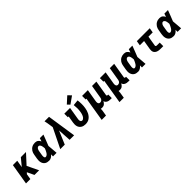

<svg xmlns="http://www.w3.org/2000/svg" viewBox="410 -2583 4579 4579"><g transform="rotate(-45 2700.0 -293.0)"><path d="M45 0 133 -530H280L249 -346L401 -530H575L351 -286L488 0H331L257 -156L248 -175L215 -139L192 0Z M823 8Q793 8 763.5 1.5Q734 -5 710.5 -21.5Q687 -38 671.5 -62.5Q656 -87 649.5 -115.5Q643 -144 643.5 -174.5Q644 -205 649 -235L668 -345Q672 -371 680 -396Q688 -421 702.5 -443.5Q717 -466 737.5 -485Q758 -504 782 -516Q806 -528 831.5 -533Q857 -538 883 -538Q905 -538 926.5 -532Q948 -526 964.5 -513.5Q981 -501 993.5 -483.5Q1006 -466 1015 -447Q1022 -468 1028.5 -488.5Q1035 -509 1042 -530H1163Q1136 -461 1110.5 -392Q1085 -323 1056 -254Q1063 -191 1067 -127.5Q1071 -64 1077 0H957Q957 -17 957 -34Q957 -51 957 -68Q944 -52 929.5 -38Q915 -24 897.5 -13.5Q880 -3 861 2.5Q842 8 823 8ZM823 -112Q836 -112 849 -117.5Q862 -123 873 -132Q884 -141 892.5 -152Q901 -163 908 -175Q915 -187 921.5 -199Q928 -211 934 -223.5Q940 -236 945 -249Q950 -262 955 -274Q954 -289 952.5 -304Q951 -319 948 -333.5Q945 -348 941.5 -362.5Q938 -377 930.5 -389Q923 -401 910.5 -409.5Q898 -418 883 -418Q867 -418 853.5 -408.5Q840 -399 831.5 -385Q823 -371 818.5 -356Q814 -341 811 -326L793 -216Q791 -205 790 -195Q789 -185 789 -174.5Q789 -164 790 -154Q791 -144 794.5 -134.5Q798 -125 805.5 -118.5Q813 -112 823 -112Z M1201 0 1445 -498 1435 -568Q1429 -610 1422 -652Q1415 -694 1405 -735H1557L1668 0H1516L1496 -336L1353 0Z M2052 8Q2021 8 1991 1.5Q1961 -5 1936 -21Q1911 -37 1893.5 -60.5Q1876 -84 1868 -113Q1860 -142 1860 -173Q1860 -204 1865 -235L1894 -410H1867V-530H2061L2009 -216Q2007 -204 2006 -193Q2005 -182 2006 -171Q2007 -160 2009.5 -149.5Q2012 -139 2018 -130Q2024 -121 2034 -116.5Q2044 -112 2055 -112Q2072 -112 2089 -122.5Q2106 -133 2118 -148Q2130 -163 2138 -180.5Q2146 -198 2152 -215Q2158 -232 2162 -250Q2166 -268 2169 -286Q2179 -345 2178.5 -402Q2178 -459 2171 -516L2315 -530Q2324 -465 2324.5 -400.5Q2325 -336 2314 -270Q2308 -236 2298.5 -203Q2289 -170 2273.5 -138.5Q2258 -107 2235 -78.5Q2212 -50 2182.5 -29.5Q2153 -9 2119 -0.5Q2085 8 2052 8ZM2123 -579 2063 -641 2228 -791 2307 -709Z M2393 205 2494 -410H2467V-530H2661L2609 -216Q2607 -204 2606 -192.5Q2605 -181 2606 -169.5Q2607 -158 2610.5 -147.5Q2614 -137 2620.5 -128.5Q2627 -120 2637.5 -116Q2648 -112 2660 -112Q2675 -112 2690 -117Q2705 -122 2717 -133Q2729 -144 2736 -158.5Q2743 -173 2745 -188L2802 -530H2949L2885 -144Q2884 -137 2884.5 -131Q2885 -125 2889 -120.5Q2893 -116 2899 -114Q2905 -112 2911 -112H2931V8H2891Q2866 8 2841.5 4Q2817 0 2795.5 -11Q2774 -22 2759 -40Q2744 -58 2738 -82Q2729 -63 2716 -46Q2703 -29 2686.5 -16Q2670 -3 2649.5 2.5Q2629 8 2610 8Q2598 8 2587 6.5Q2576 5 2565 2Q2566 27 2563.5 52.5Q2561 78 2556 102L2539 205Z M2993 205 3094 -410H3067V-530H3261L3209 -216Q3207 -204 3206 -192.5Q3205 -181 3206 -169.5Q3207 -158 3210.5 -147.5Q3214 -137 3220.5 -128.5Q3227 -120 3237.5 -116Q3248 -112 3260 -112Q3275 -112 3290 -117Q3305 -122 3317 -133Q3329 -144 3336 -158.5Q3343 -173 3345 -188L3402 -530H3549L3485 -144Q3484 -137 3484.5 -131Q3485 -125 3489 -120.5Q3493 -116 3499 -114Q3505 -112 3511 -112H3531V8H3491Q3466 8 3441.5 4Q3417 0 3395.5 -11Q3374 -22 3359 -40Q3344 -58 3338 -82Q3329 -63 3316 -46Q3303 -29 3286.5 -16Q3270 -3 3249.5 2.5Q3229 8 3210 8Q3198 8 3187 6.5Q3176 5 3165 2Q3166 27 3163.5 52.5Q3161 78 3156 102L3139 205Z M3823 8Q3793 8 3763.5 1.5Q3734 -5 3710.5 -21.5Q3687 -38 3671.5 -62.5Q3656 -87 3649.5 -115.5Q3643 -144 3643.5 -174.5Q3644 -205 3649 -235L3668 -345Q3672 -371 3680 -396Q3688 -421 3702.5 -443.5Q3717 -466 3737.5 -485Q3758 -504 3782 -516Q3806 -528 3831.5 -533Q3857 -538 3883 -538Q3905 -538 3926.5 -532Q3948 -526 3964.5 -513.5Q3981 -501 3993.5 -483.5Q4006 -466 4015 -447Q4022 -468 4028.5 -488.5Q4035 -509 4042 -530H4163Q4136 -461 4110.5 -392Q4085 -323 4056 -254Q4063 -191 4067 -127.5Q4071 -64 4077 0H3957Q3957 -17 3957 -34Q3957 -51 3957 -68Q3944 -52 3929.5 -38Q3915 -24 3897.5 -13.5Q3880 -3 3861 2.5Q3842 8 3823 8ZM3823 -112Q3836 -112 3849 -117.5Q3862 -123 3873 -132Q3884 -141 3892.5 -152Q3901 -163 3908 -175Q3915 -187 3921.5 -199Q3928 -211 3934 -223.5Q3940 -236 3945 -249Q3950 -262 3955 -274Q3954 -289 3952.5 -304Q3951 -319 3948 -333.5Q3945 -348 3941.5 -362.5Q3938 -377 3930.5 -389Q3923 -401 3910.5 -409.5Q3898 -418 3883 -418Q3867 -418 3853.5 -408.5Q3840 -399 3831.5 -385Q3823 -371 3818.5 -356Q3814 -341 3811 -326L3793 -216Q3791 -205 3790 -195Q3789 -185 3789 -174.5Q3789 -164 3790 -154Q3791 -144 3794.5 -134.5Q3798 -125 3805.5 -118.5Q3813 -112 3823 -112Z M4582 0Q4556 0 4530.5 -3Q4505 -6 4482 -15Q4459 -24 4440 -39Q4421 -54 4410 -75.5Q4399 -97 4397 -123Q4395 -149 4399 -174L4438 -410H4294L4314 -530H4749L4729 -410H4585L4543 -155Q4541 -147 4543.5 -139.5Q4546 -132 4552 -127.5Q4558 -123 4566 -121.5Q4574 -120 4582 -120H4675V0Z M5023 8Q4993 8 4963.5 1.5Q4934 -5 4910.5 -21.5Q4887 -38 4871.5 -62.5Q4856 -87 4849.5 -115.5Q4843 -144 4843.5 -174.5Q4844 -205 4849 -235L4868 -345Q4872 -371 4880 -396Q4888 -421 4902.5 -443.5Q4917 -466 4937.5 -485Q4958 -504 4982 -516Q5006 -528 5031.5 -533Q5057 -538 5083 -538Q5105 -538 5126.5 -532Q5148 -526 5164.5 -513.5Q5181 -501 5193.5 -483.5Q5206 -466 5215 -447Q5222 -468 5228.5 -488.5Q5235 -509 5242 -530H5363Q5336 -461 5310.5 -392Q5285 -323 5256 -254Q5263 -191 5267 -127.5Q5271 -64 5277 0H5157Q5157 -17 5157 -34Q5157 -51 5157 -68Q5144 -52 5129.5 -38Q5115 -24 5097.5 -13.5Q5080 -3 5061 2.5Q5042 8 5023 8ZM5023 -112Q5036 -112 5049 -117.5Q5062 -123 5073 -132Q5084 -141 5092.5 -152Q5101 -163 5108 -175Q5115 -187 5121.5 -199Q5128 -211 5134 -223.5Q5140 -236 5145 -249Q5150 -262 5155 -274Q5154 -289 5152.5 -304Q5151 -319 5148 -333.5Q5145 -348 5141.5 -362.5Q5138 -377 5130.5 -389Q5123 -401 5110.5 -409.5Q5098 -418 5083 -418Q5067 -418 5053.5 -408.5Q5040 -399 5031.5 -385Q5023 -371 5018.5 -356Q5014 -341 5011 -326L4993 -216Q4991 -205 4990 -195Q4989 -185 4989 -174.5Q4989 -164 4990 -154Q4991 -144 4994.5 -134.5Q4998 -125 5005.5 -118.5Q5013 -112 5023 -112Z"/></g></svg>

Font: Iosevka Slab Heavy Extended
Style: Italic
Weight: 900
Width: 7
Italic angle: -9°
Monospace: yes
Designer: Belleve Invis
Foundry: Belleve Invis
Version: Version 11.1.0; ttfautohint (v1.8.3)